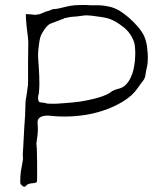

<svg xmlns="http://www.w3.org/2000/svg" viewBox="-20 -709 642 745"><path d="M75.2 15.6Q71.3 15.6 67.4 12.7Q61.5 6.8 59.6 4.9Q58.6 1 58.6 -2.9Q58.6 -22.5 60.5 -41Q63.5 -60.5 67.4 -80.1Q69.3 -87.9 69.3 -97.7Q69.3 -100.6 68.4 -104.5Q68.4 -106.4 68.4 -109.4Q68.4 -116.2 69.3 -123Q71.3 -168.9 74.2 -213.9Q78.1 -258.8 79.1 -314.5Q79.1 -319.3 80.1 -323.2L82 -333Q84 -343.8 85 -352.5Q85.9 -360.4 86.9 -368.2Q88.9 -377.9 88.9 -386.7V-403.3Q88.9 -438.5 88.9 -472.7Q89.8 -537.1 89.8 -544.9Q89.8 -556.6 84 -599.6Q80.1 -636.7 80.1 -653.3V-654.3Q89.8 -654.3 99.6 -653.3Q118.2 -650.4 123 -652.3Q125 -653.3 127.9 -653.3Q135.7 -653.3 143.6 -658.2Q151.4 -661.1 158.2 -664.1Q166 -666 171.9 -668H172.9L173.8 -668.9L180.7 -671.9H181.6L182.6 -672.9Q187.5 -672.9 200.2 -674.8Q212.9 -676.8 226.6 -680.7Q239.3 -683.6 252.9 -686.5Q269.5 -689.5 293.9 -689.5Q304.7 -689.5 314.5 -689.5Q325.2 -688.5 334 -688.5Q351.6 -688.5 367.2 -688.5Q382.8 -687.5 397.5 -684.6Q417 -681.6 439.5 -669.9Q460.9 -657.2 480.5 -640.1Q500 -623 516.6 -603.5Q535.2 -580.1 540 -567.4Q547.9 -548.8 550.8 -525.4Q553.7 -502.9 553.7 -483.4Q553.7 -473.6 552.7 -464.4Q551.8 -455.1 549.8 -447.3Q547.9 -439.5 546.4 -431.2Q544.9 -422.9 543.9 -415Q542 -407.2 540 -403.3Q533.2 -391.6 531.2 -390.6Q525.4 -383.8 520.5 -376Q515.6 -369.1 512.7 -365.2Q493.2 -336.9 456.1 -314.5Q421.9 -293.9 382.8 -280.8Q343.8 -267.6 305.2 -262.2Q266.6 -256.8 229.5 -256.8Q205.1 -256.8 185.5 -258.8Q167 -261.7 154.3 -259.8Q122.1 -255.9 126 -228.5Q127 -218.8 127 -209Q127 -194.3 125 -179.7Q123 -165 121.1 -151.4V-147.5L122.1 -146.5V-137.7V-136.7L123 -135.7Q123 -134.8 123 -132.8V-127Q124 -101.6 124 -78.1V-16.6Q124 -6.8 123 -3.9Q122.1 -1 115.2 1Q113.3 1 97.7 2.9Q95.7 2.9 86.9 6.8Q84 7.8 82 10.7Q81.1 12.7 78.1 14.6ZM543.9 -415ZM252.9 -686.5ZM200.2 -674.8ZM143.6 -658.2ZM86.9 -368.2ZM127.9 -335.9V-326.2Q127.9 -311.5 139.6 -311.5Q152.3 -310.5 158.2 -308.6Q166 -305.7 181.6 -306.6H198.2Q277.3 -311.5 305.7 -317.4Q391.6 -333 416 -356.4H417H418L425.8 -360.4H426.8L427.7 -361.3Q431.6 -362.3 438.5 -364.3Q455.1 -368.2 464.8 -377Q478.5 -389.6 486.3 -406.2Q494.1 -421.9 498 -439Q502 -456.1 503.4 -473.6Q504.9 -491.2 504.9 -505.9Q504.9 -513.7 503.9 -524.4Q502.9 -535.2 501 -543Q496.1 -559.6 484.9 -576.2Q473.6 -592.8 458 -604.5Q443.4 -616.2 426.8 -626H425.8Q409.2 -635.7 391.6 -639.6Q373 -643.6 354.5 -645.5Q332 -649.4 315.4 -649.4Q307.6 -649.4 302.7 -648.4Q277.3 -644.5 256.8 -643.6H255.9L231.4 -638.7H230.5L228.5 -637.7Q228.5 -636.7 227.5 -636.7L175.8 -617.2Q160.2 -610.4 142.6 -579.1Q134.8 -567.4 130.9 -534.2Q127 -508.8 127.9 -486.3Q128.9 -466.8 130.9 -441.4Q132.8 -416 132.8 -379.9Q132.8 -377.9 131.8 -358.4Q130.9 -342.8 128.9 -338.9L127.9 -337.9Z"/></svg>

Font: ToneOZ-YinPZ-Tsuipita-TC
Style: Regular
Weight: 400
Designer: ÂÆ£ÂøóÂáåJeffrey Xuan(jeffreyx@gmail.com, ToneOZ.com) ÈòøÂù§(cjkFonts)
Foundry: ToneOZ
Version: Version 0.24071